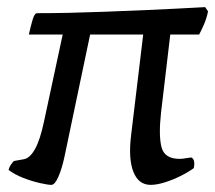

<svg xmlns="http://www.w3.org/2000/svg" viewBox="-20 -519 604 539"><path d="M124 0Q115 0 92.5 -5Q70 -10 45.5 -19.5Q21 -29 4 -42Q6 -50 10.5 -56.5Q15 -63 19 -67L47 -72Q64 -75 78.5 -101Q93 -127 104 -180L156 -422H61Q66 -445 71.5 -463.5Q77 -482 84 -482Q129 -482 174 -483Q219 -484 273 -486Q327 -488 396 -491Q465 -494 556 -499L564 -487Q560 -467 552 -449Q544 -431 539 -422H458L432 -202Q425 -138 433.5 -105.5Q442 -73 484 -73Q492 -73 499.5 -74.5Q507 -76 517 -77Q529 -71 524 -47Q509 -36 487 -25Q465 -14 442.5 -7Q420 0 403 0Q369 0 354.5 -36.5Q340 -73 348 -139L382 -422H233L161 -79Q154 -46 144 -23Q134 0 124 0Z"/></svg>

Font: Texturina 72pt 72pt Medium
Style: Italic
Weight: 500
Italic angle: -11°
Designer: Guillermo Torres Carreño
Foundry: Omnibus-Type
Version: Version 1.002; ttfautohint (v1.8.3)